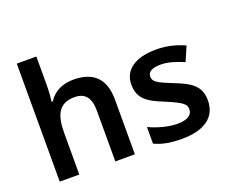

<svg xmlns="http://www.w3.org/2000/svg" viewBox="-123 -956 1378 1162"><g transform="rotate(-20 566.0 -375.0)"><path d="M207 -579V-760H81V0H207V-265C207 -384 238 -450 339 -450C408 -450 439 -409 439 -328V0H565V-353C565 -492 492 -552 369 -552C301 -552 242 -526 208 -471H200C203 -491 207 -536 207 -579Z M1092 -157C1092 -250 1033 -285 936 -323C838 -362 813 -376 813 -410C813 -440 842 -457 896 -457C946 -457 994 -440 1044 -419L1084 -512C1024 -539 966 -552 900 -552C773 -552 689 -501 689 -404C689 -313 741 -278 845 -237C950 -193 968 -176 968 -144C968 -108 939 -85 870 -85C813 -85 743 -105 690 -130V-23C740 0 790 10 866 10C1011 10 1092 -48 1092 -157Z"/></g></svg>

Font: Noto Sans Telugu SemiBold
Style: Regular
Weight: 600
Designer: Jelle Bosma - Monotype Design Team
Foundry: Monotype Imaging Inc.
Version: Version 2.005